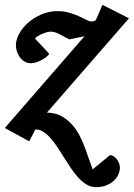

<svg xmlns="http://www.w3.org/2000/svg" viewBox="-36 -546 554 795"><path d="M158.2 -79.6Q175.8 -79.6 197.3 -74Q218.8 -68.4 243.7 -47.9Q265.1 -29.3 279.1 -8.8Q293 11.7 303.7 36.4Q314.5 61 324.5 90.3Q334.5 119.6 347.7 155.3L419.4 96.2Q426.3 96.2 433.6 100.6Q440.9 105 446.8 112.1Q452.6 119.1 456.5 128.7Q460.4 138.2 460.4 148.4Q460.4 161.6 454.3 175.8Q448.2 189.9 436 201.7Q423.8 213.4 405.3 221.2Q386.7 229 361.3 229Q341.3 229 323.7 218.8Q306.2 208.5 290.3 191.7Q274.4 174.8 259.8 153.3Q245.1 131.8 231.2 109.4Q217.3 86.9 203.1 65.4Q189 43.9 174.3 27.1Q159.7 10.3 144 0Q128.4 -10.3 110.8 -10.3L85 39.1L-16.1 -16.1L314 -396L251 -382.8Q224.6 -397 207.3 -406Q189.9 -415 172.9 -415Q167.5 -415 158.2 -412.6Q148.9 -410.2 139.2 -406Q129.4 -401.9 120.8 -396.7Q112.3 -391.6 108.9 -386.2L168 -323.2Q165.5 -318.8 158.2 -312.3Q150.9 -305.7 140.1 -299.6Q129.4 -293.5 116.7 -288.8Q104 -284.2 91.8 -284.2Q75.7 -284.2 64 -292Q52.2 -299.8 44.7 -311Q37.1 -322.3 33.4 -335Q29.8 -347.7 29.8 -357.9Q29.8 -381.8 43.7 -407Q57.6 -432.1 81.5 -452.9Q105.5 -473.6 136.7 -486.8Q168 -500 203.1 -500Q228.5 -500 251.2 -493.2Q273.9 -486.3 292 -478.3Q310.1 -470.2 322.5 -463.6Q335 -457 339.8 -457Q346.7 -457 351.8 -458Q356.9 -459 360.8 -462.9L388.2 -525.9L498 -470.2Z"/></svg>

Font: Charis SIL
Style: Bold Italic
Weight: 700
Italic angle: -11°
Foundry: SIL International
Version: Version 4.112